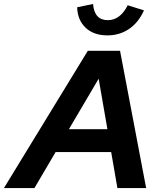

<svg xmlns="http://www.w3.org/2000/svg" viewBox="-79 -959 817 979"><path d="M-59 0 368.8 -700H533.1L666.2 0H519.6L487.9 -183.5H204.5L96.5 0ZM272.4 -300.3H468.7L424 -557.6ZM468.7 -778.6Q399.2 -778.6 357.9 -817.3Q316.6 -856 314.4 -921.9L395.5 -938.7Q398.6 -897.9 417.5 -877Q436.5 -856.2 470.7 -856.2Q533.7 -856.2 572.3 -932.2L655.2 -906.1Q627.3 -844.1 579 -811.3Q530.6 -778.6 468.7 -778.6Z"/></svg>

Font: Red Hat Display
Style: Italic
Weight: 300
Italic angle: -12°
Designer: Pentagram, MCKL
Foundry: Pentagram, MCKL
Version: Version 1.023